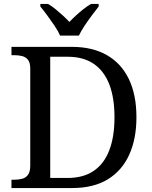

<svg xmlns="http://www.w3.org/2000/svg" viewBox="-20 -951 767 971"><path d="M38 0V-42H51Q74 -42 92.5 -47Q111 -52 122 -67.5Q133 -83 133 -114V-604Q133 -634 121.5 -648.5Q110 -663 91.5 -667.5Q73 -672 51 -672H38V-714H344Q447 -714 520 -672.5Q593 -631 631.5 -551.5Q670 -472 670 -358Q670 -249 633.5 -168.5Q597 -88 525 -44Q453 0 344 0ZM321 -51Q401 -51 453.5 -86.5Q506 -122 532.5 -190.5Q559 -259 559 -358Q559 -457 532.5 -525Q506 -593 453.5 -628.5Q401 -664 322 -664H234V-51ZM284 -771Q274 -794 256 -820.5Q238 -847 219 -873Q200 -899 184 -918V-931H223Q242 -920 261 -904.5Q280 -889 298 -872.5Q316 -856 331 -840Q346 -856 364 -872.5Q382 -889 401.5 -904.5Q421 -920 440 -931H479V-918Q464 -899 444.5 -873Q425 -847 407.5 -820.5Q390 -794 379 -771Z"/></svg>

Font: Noto Serif Kannada
Style: Regular
Weight: 400
Designer: Universal Thirst, Indian Type Foundry and the Monotype Design Team
Foundry: Monotype Imaging Inc.
Version: Version 2.003